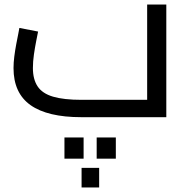

<svg xmlns="http://www.w3.org/2000/svg" viewBox="-20 -520 837 852"><path d="M342 225H420V312H342ZM266 90H351V184H266ZM409 90H494V184H409ZM341 0Q191 0 115.5 -53.5Q40 -107 40 -218Q40 -242 43.5 -269.5Q47 -297 52 -323.5Q57 -350 61 -369.5Q65 -389 66 -396L149 -380Q146 -365 140.5 -337Q135 -309 130.5 -278Q126 -247 126 -218Q126 -168 147 -136.5Q168 -105 215.5 -91Q263 -77 342 -77H633V-500H718V0Z"/></svg>

Font: Cairo Medium
Style: Regular
Weight: 500
Designer: Mohamed Gaber, Accademia di Belle Arti di Urbino
Foundry: Kief Type Foundry, Accademia di Belle Arti di Urbino
Version: Version 3.117